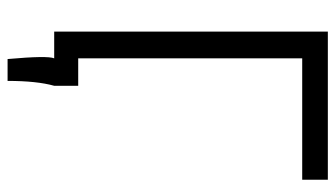

<svg xmlns="http://www.w3.org/2000/svg" viewBox="-214 -566 906 519"><g transform="rotate(90 239.5 -307.0)"><path d="M138.2 -670.4V-64.9H212.4V0Q199.2 46.9 199.2 126H140.1Q130.4 17.6 138.2 0H65.9V-739.7H466.3V-670.4Z"/></g></svg>

Font: News Cycle
Style: Regular
Weight: 500
Version: Version 0.5.2